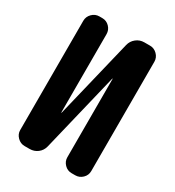

<svg xmlns="http://www.w3.org/2000/svg" viewBox="-176 -833 853 937"><g transform="rotate(30 250.0 -365.0)"><path d="M392.6 -730.5Q416 -730.5 433.1 -713.4Q450.2 -696.3 450.2 -672.9V-56.6Q450.2 -33.2 433.1 -16.6Q416 0 392.6 0H372.1Q348.6 0 332 -17.1Q315.4 -34.2 315.4 -56.6V-499Q315.4 -500 314.5 -500Q313.5 -500 313.5 -499L206.1 -54.7Q200.2 -30.3 180.7 -15.1Q161.1 0 135.7 0H107.4Q84 0 66.9 -17.1Q49.8 -34.2 49.8 -56.6V-672.9Q49.8 -696.3 66.9 -713.4Q84 -730.5 107.4 -730.5H124Q147.5 -730.5 164.1 -713.4Q180.7 -696.3 180.7 -672.9V-231.4Q180.7 -230.5 181.6 -230.5Q182.6 -230.5 182.6 -231.4L290 -674.8Q295.9 -699.2 315.4 -714.8Q335 -730.5 360.4 -730.5Z"/></g></svg>

Font: Rounded Mgen+ 1mn bold
Style: Bold
Weight: 700
Designer: [Source Han Sans]
Ryoko NISHIZUKA  (kana & ideographs); Paul D. Hunt (Latin, Greek & Cyrillic); Wenlong ZHANG  (bopomofo
Version: Version 1.059.20150602